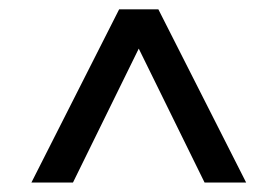

<svg xmlns="http://www.w3.org/2000/svg" viewBox="-20 -801 587 406"><path d="M46.4 -415 231.9 -781.2H314.9L500.5 -415H412.6L273.4 -698.2L134.3 -415Z"/></svg>

Font: Andika Basic
Style: Regular
Weight: 400
Designer: Annie Olsen & Victor Gaultney
Foundry: SIL International
Version: Version 1.000